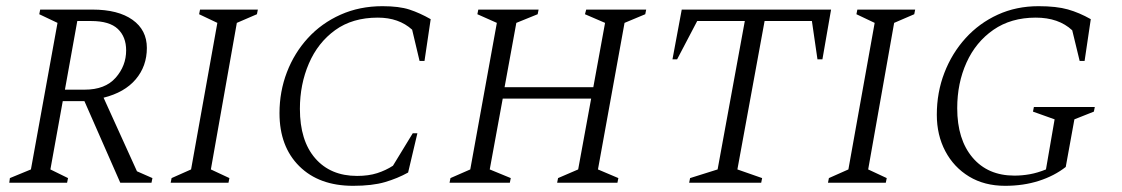

<svg xmlns="http://www.w3.org/2000/svg" viewBox="-20 -591 3628 621"><path d="M10 0 12 -15 80 -43 166 -517 107 -545 110 -560H279Q362 -560 408.5 -527Q455 -494 455 -436Q455 -377 419 -334.5Q383 -292 315 -275L423 -37L473 -15L470 0H369L253 -264H183L143 -43L200 -15L197 0ZM275 -523H230L190 -301H254Q320 -301 354 -339.5Q388 -378 388 -428Q388 -472 361 -497.5Q334 -523 275 -523Z M532 0 535 -15 598 -43 683 -517 624 -545 627 -560H814L811 -545L746 -517L662 -43L722 -15L719 0Z M1122 10Q1012 10 948 -53.5Q884 -117 884 -225Q884 -295 908 -357.5Q932 -420 976 -468Q1020 -516 1081.5 -543.5Q1143 -571 1217 -571Q1271 -571 1304.5 -560Q1338 -549 1373 -529L1353 -394H1337L1313 -495Q1270 -534 1202 -534Q1120 -534 1064 -493.5Q1008 -453 979 -385.5Q950 -318 950 -239Q950 -136 999.5 -79Q1049 -22 1135 -22Q1172 -22 1200 -31Q1228 -40 1251 -55L1315 -160H1330L1300 -33Q1266 -14 1225 -2Q1184 10 1122 10Z M1434 0 1437 -15 1501 -43 1587 -517 1524 -545 1527 -560H1722L1719 -545L1650 -517L1612 -309H1899L1937 -517L1872 -545L1876 -560H2070L2067 -545L2000 -517L1914 -43L1980 -15L1977 0H1782L1785 -15L1850 -43L1892 -272H1606L1564 -43L1632 -15L1629 0Z M2209 0 2212 -15 2301 -43 2389 -523H2235L2170 -399H2155L2185 -560H2668L2640 -399H2624L2606 -523H2453L2365 -43L2445 -15L2442 0Z M2658 0 2661 -15 2724 -43 2809 -517 2750 -545 2753 -560H2940L2937 -545L2872 -517L2788 -43L2848 -15L2845 0Z M3231 10Q3164 10 3114.5 -20Q3065 -50 3037.5 -102Q3010 -154 3010 -220Q3010 -292 3034.5 -355.5Q3059 -419 3103 -467.5Q3147 -516 3207 -543.5Q3267 -571 3339 -571Q3397 -571 3434 -560.5Q3471 -550 3508 -529L3488 -394H3472L3448 -493Q3404 -534 3330 -534Q3250 -534 3193 -494.5Q3136 -455 3106 -388.5Q3076 -322 3076 -241Q3076 -140 3125.5 -81.5Q3175 -23 3261 -23Q3286 -23 3311 -27.5Q3336 -32 3363 -43L3391 -205L3321 -230L3324 -245H3521L3518 -230L3455 -205L3427 -51Q3390 -22 3340 -6Q3290 10 3231 10Z"/></svg>

Font: Spectral SC Light
Style: Italic
Weight: 300
Italic angle: -10°
Designer: Jean-Baptiste Levee
Foundry: Production Type
Version: Version 2.001